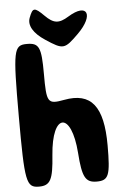

<svg xmlns="http://www.w3.org/2000/svg" viewBox="-65 -1123 701 1117"><g transform="rotate(-5 285.0 -564.0)"><path d="M35 -467C35 -84 42 -50 117 -50C183 -50 200 -83 210 -225C228 -471 342 -471 360 -225C370 -83 388 -50 454 -50C524 -50 535 -79 535 -254C535 -483 466 -570 306 -540C208 -522 202 -531 202 -702C202 -856 190 -883 119 -883C41 -883 35 -855 35 -467ZM148 -1033C132 -990 160 -942 227 -898C327 -832 335 -833 419 -916C522 -1018 490 -1093 373 -1021C315 -985 284 -989 235 -1038C180 -1093 170 -1091 148 -1033Z"/></g></svg>

Font: Hussar Skorodowane
Style: Bold
Weight: 700
Foundry: Cannot Into Space Fonts
Version: Version 0.892